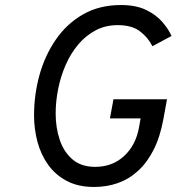

<svg xmlns="http://www.w3.org/2000/svg" viewBox="-20 -732 702 764"><path d="M354.5 12Q291.5 12 246.2 -11.8Q201 -35.5 172 -75.8Q143 -116 129.2 -167.2Q115.5 -218.5 115.5 -273Q115.5 -355.5 137.2 -433.8Q159 -512 202.5 -575Q246 -638 310.8 -675Q375.5 -712 461.5 -712Q521 -712 561.2 -692.5Q601.5 -673 626 -644.5Q650.5 -616 662.5 -589L586.5 -548Q569.5 -582.5 537.2 -607.2Q505 -632 448.5 -632Q400 -632 361 -611.5Q322 -591 292 -555.8Q262 -520.5 242 -475.2Q222 -430 211.8 -379.8Q201.5 -329.5 201.5 -280Q201.5 -224.5 217.5 -176.2Q233.5 -128 268.2 -98Q303 -68 358.5 -68Q427.5 -68 474.2 -111.5Q521 -155 533.5 -227L539.5 -261H417.5L431.5 -337H644.5L630.5 -260Q617.5 -188 591.5 -136.5Q565.5 -85 529.2 -52Q493 -19 448.8 -3.5Q404.5 12 354.5 12Z"/></svg>

Font: Overpass
Style: Italic
Weight: 400
Italic angle: -10°
Designer: Delve Withrington, Dave Bailey, Thomas Jockin
Foundry: Delve Fonts LLC
Version: Version 4.000